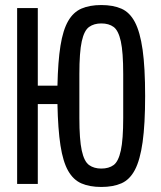

<svg xmlns="http://www.w3.org/2000/svg" viewBox="-20 -730 640 762"><path d="M382 12Q336 12 303.5 -2Q271 -16 250.5 -52Q230 -88 220 -152.5Q210 -217 208 -317H130V0H48V-698H130V-390H208Q210 -486 220 -548.5Q230 -611 250.5 -646.5Q271 -682 303.5 -696Q336 -710 382 -710Q429 -710 462 -695.5Q495 -681 515.5 -642Q536 -603 546 -532.5Q556 -462 556 -349Q556 -237 546 -166Q536 -95 515.5 -56Q495 -17 462 -2.5Q429 12 382 12ZM382 -61Q412 -61 431 -75Q450 -89 459.5 -132.5Q469 -176 469 -262V-436Q469 -523 459.5 -566Q450 -609 431 -623Q412 -637 382 -637Q353 -637 333.5 -623Q314 -609 304.5 -566Q295 -523 295 -436V-262Q295 -176 304.5 -132.5Q314 -89 333.5 -75Q353 -61 382 -61Z"/></svg>

Font: Lilex Nerd Font
Style: Regular
Weight: 400
Designer: Mike Abbink, Paul van der Laan, Pieter van Rosmalen, Mikhael Khrustik
Foundry: Mikhael Khrustik
Version: Version 2.400; ttfautohint (v1.8.4.7-5d5b);Nerd Fonts 3.3.0